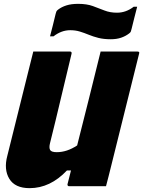

<svg xmlns="http://www.w3.org/2000/svg" viewBox="-20 -968 744 998"><path d="M134 10Q58 10 28.5 -38.5Q-1 -87 18 -158Q46 -268 73 -379Q100 -490 128 -600Q134 -625 140.5 -650Q147 -675 153 -700H344Q354 -700 352 -689Q324 -574 296.5 -457Q269 -340 240 -224Q234 -200 240.5 -188.5Q247 -177 275 -177Q328 -177 381 -212Q412 -334 442.5 -456Q473 -578 503 -700H695Q707 -700 703 -689L559 -110Q552 -80 544.5 -52Q537 -24 531 0H339Q334 0 332 -3.5Q330 -7 331 -11Q339 -45 349 -82H328Q241 10 134 10ZM588 -902Q635 -902 675 -933H693Q686 -908 678 -874.5Q670 -841 664 -818Q662 -809 660 -804Q658 -799 651 -794Q633 -780 609.5 -772Q586 -764 556 -764Q519 -764 491.5 -771Q464 -778 441 -787.5Q418 -797 395 -804Q372 -811 345 -811Q299 -811 258 -779H240Q247 -805 255 -837.5Q263 -870 269 -895Q271 -903 273 -908Q275 -913 282 -918Q300 -932 325.5 -940Q351 -948 386 -948Q431 -948 462.5 -936.5Q494 -925 523 -913.5Q552 -902 588 -902Z"/></svg>

Font: Recursive Sn Lnr St Blk
Style: Italic
Weight: 900
Italic angle: -15°
Version: Version 1.079;hotconv 1.0.112;makeotfexe 2.5.65598; ttfautoh